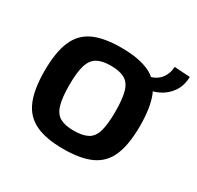

<svg xmlns="http://www.w3.org/2000/svg" viewBox="-126 -691 868 848"><g transform="rotate(30 308.0 -267.0)"><path d="M290 -503Q380 -503 433.5 -478Q487 -453 510.5 -396Q534 -339 534 -245Q534 -151 510.5 -94.5Q487 -38 433.5 -12.5Q380 13 290 13Q202 13 148.5 -12.5Q95 -38 71 -94.5Q47 -151 47 -245Q47 -339 71 -396Q95 -453 148.5 -478Q202 -503 290 -503ZM290 -411Q246 -411 220.5 -396.5Q195 -382 184 -346Q173 -310 173 -245Q173 -180 184 -144Q195 -108 220.5 -94Q246 -80 290 -80Q335 -80 361 -94Q387 -108 397.5 -144Q408 -180 408 -245Q408 -310 397.5 -346Q387 -382 361 -396.5Q335 -411 290 -411ZM458 -399 454 -453Q491 -459 512.5 -484Q534 -509 536 -547L616 -542Q615 -497 593 -465Q571 -433 535.5 -416Q500 -399 458 -399Z"/></g></svg>

Font: Exo 2 SemiBold
Style: Regular
Weight: 600
Designer: Natanael Gama
Foundry: Natanael Gama
Version: Version 2.010